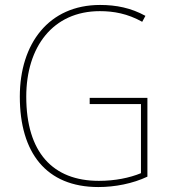

<svg xmlns="http://www.w3.org/2000/svg" viewBox="-20 -745 687 775"><path d="M342 -350V-325H549V-46C503 -27 444 -15 379 -15C193 -15 86 -130 86 -355C86 -555 193 -700 383 -700C439 -700 495 -690 554 -657L567 -681C509 -713 449 -725 384 -725C177 -725 60 -569 60 -355C60 -129 166 10 377 10C444 10 516 -4 575 -32V-350Z"/></svg>

Font: Noto Sans Sinhala SemiCondensed Thin
Style: Regular
Weight: 100
Width: 4
Designer: Jelle Bosma - Monotype Design Team
Foundry: Monotype Imaging Inc.
Version: Version 2.006